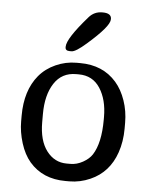

<svg xmlns="http://www.w3.org/2000/svg" viewBox="-52 -757 645 810"><g transform="rotate(5 270.5 -352.0)"><path d="M253.9 -64.5H270.5Q296.9 -64.5 322.8 -78.9Q348.6 -93.3 361.3 -112.8Q394 -163.6 394 -262.7V-273.9Q394 -347.2 362.8 -395.5Q331.5 -443.8 272.5 -443.8H261.2Q200.7 -443.8 168.5 -394.3Q136.2 -344.7 136.2 -264.2V-229.5Q136.2 -151.4 169.4 -107.9Q202.6 -64.5 253.9 -64.5ZM233.4 -538.1H225.6Q207 -538.1 207 -552.7V-555.2Q207 -589.8 292 -687Q314.5 -712.9 348.1 -712.9H350.6Q387.2 -712.9 387.2 -688L386.7 -685.5Q386.7 -656.7 294.9 -576.7Q251 -538.1 233.4 -538.1ZM484.9 -257.3V-232.4Q484.9 -177.7 468.8 -130.9Q439 -44.4 360.4 -9.8Q317.4 9.3 272 9.3H255.4Q159.2 9.3 103 -55.7Q76.7 -86.4 62 -133.5Q47.4 -180.7 47.4 -224.6V-249.5Q47.4 -356 101.1 -420.9Q128.9 -454.1 170.9 -472.9Q212.9 -491.7 257.8 -491.7H273.9Q370.6 -491.7 427.7 -426.3Q454.1 -396 469.5 -351.3Q484.9 -306.6 484.9 -257.3Z"/></g></svg>

Font: Averia Libre Light
Style: Regular
Weight: 300
Version: Version 1.002